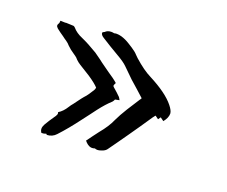

<svg xmlns="http://www.w3.org/2000/svg" viewBox="-65 -486 590 499"><g transform="rotate(20 230.5 -236.5)"><path d="M175.8 -390.1Q179.2 -391.1 182.6 -391.1Q188.5 -391.1 195.8 -389.2Q208 -385.7 220.2 -377.9L231 -371.1L241.2 -363.8Q244.6 -361.3 248.5 -356.9L255.4 -350.1Q282.2 -326.2 303.2 -315.9Q353.5 -290 374 -264.2Q383.8 -252 384.3 -244.1V-243.2Q384.3 -231.9 374 -219.2L365.2 -225.6Q364.7 -226.1 364.3 -226.1Q362.3 -222.7 359.4 -219.2L350.6 -225.6H350.1L349.6 -225.1Q346.7 -221.2 344.7 -218.8L322.8 -186.5L300.8 -154.8L282.2 -128.4L263.7 -102.5Q260.3 -97.2 253.4 -94.2Q244.6 -90.3 237.8 -90.3Q235.8 -90.3 233.9 -90.8Q232.9 -91.3 231.4 -91.8Q227.1 -90.3 223.1 -90.3Q221.2 -90.3 219.2 -90.8Q210.9 -92.8 202.6 -103L214.4 -119.1Q221.7 -128.9 226.6 -135.3Q246.1 -158.7 254.9 -179.2Q262.2 -194.8 274.9 -215.3L297.4 -250.5L298.8 -252.4L299.8 -253.9L300.8 -255.9L280.3 -274.4L259.8 -292.5Q244.6 -307.1 231.9 -319.8Q223.1 -328.6 202.6 -340.3L178.7 -354.5L155.3 -369.1Q146 -374.5 146 -380.9V-381.3L148.4 -383.3L151.4 -384.8Q157.7 -391.1 168 -391.1Q171.9 -391.1 175.8 -390.1ZM48.3 -372.6V-373L59.1 -372.6L70.3 -372.1L72.3 -371.1Q73.7 -370.1 74.7 -369.1Q84.5 -357.4 102.1 -350.1Q121.1 -341.8 147 -326.2Q153.8 -321.8 164.1 -314L172.4 -307.6L181.2 -301.3L196.3 -290.5L211.9 -279.8L218.3 -274.9L224.1 -270Q220.7 -263.7 220.7 -261.2Q221.2 -259.3 226.1 -255.4Q234.4 -248.5 244.1 -238.8Q245.1 -237.8 246.1 -235.8L247.1 -233.9L248.5 -231.4Q242.7 -230.5 236.8 -229L234.9 -225.1Q233.9 -223.1 232.4 -221.7Q217.8 -208.5 201.7 -187.5L188.5 -169.9L174.8 -151.9Q148.9 -117.2 126.5 -93.3Q116.7 -82.5 101.6 -82L99.6 -84.5Q93.8 -82 86.9 -82Q83 -86.9 83 -92.8Q83 -98.1 86.4 -104.5Q94.2 -118.2 104.5 -132.8L106.9 -136.2L108.9 -140.1Q109.9 -142.1 109.9 -144Q109.9 -146 108.9 -147.5Q121.1 -154.8 130.4 -169.9L134.3 -175.8L138.7 -181.2L149.9 -196.3L154.3 -202.1Q156.7 -205.1 158.7 -207.5Q163.6 -212.4 168.9 -220.2L177.7 -233.9Q178.7 -235.4 179.2 -237.3L180.2 -241.2Q171.9 -250.5 151.4 -264.2L127.9 -278.8L121.6 -282.7L115.2 -287.1Q108.4 -292.5 104.5 -297.4Q103 -298.8 100.1 -300.8L95.2 -304.2L89.8 -308.1L85 -311.5Q79.6 -315.9 75.7 -319.8Q72.3 -324.2 65.4 -329.1L59.6 -333L53.7 -337.4L43.9 -344.2L34.2 -351.6Q29.8 -355.5 29.8 -358.9Q29.8 -361.8 31.7 -364.3Q32.7 -365.7 33.2 -368.2V-370.6L33.7 -373L44.4 -372.6Z"/></g></svg>

Font: Kurland
Style: Regular
Weight: 400
Designer: GGBot
Version: 0.22